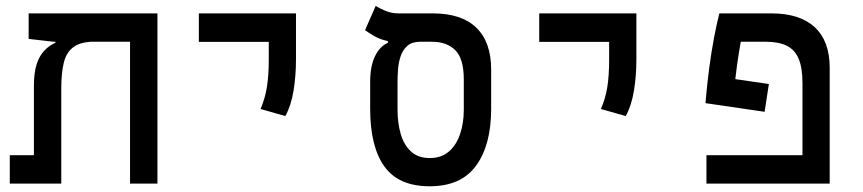

<svg xmlns="http://www.w3.org/2000/svg" viewBox="-20 -632 2970 661"><path d="M522 0H427.7V-585.9H522ZM170.9 -484.9V-520.5L308.6 -488.8Q259.3 -488.8 233.9 -470.7Q208.5 -452.6 199.7 -416.5Q190.9 -380.4 190.9 -326.2V0H96.7V-335.4Q96.7 -382.3 106.4 -411.6Q116.2 -440.9 133.1 -458.3Q149.9 -475.6 170.9 -484.9ZM521.5 -585.9V-488.3H165L78.6 -498V-585.9ZM169.9 -97.7V0H13.7V-97.7Z M962.4 -232.4 877 -256.8Q892.6 -293 898.9 -332.3Q905.3 -371.6 905.3 -428.2V-585.9H999V-428.2Q999 -371.6 990.7 -320.3Q982.4 -269 962.4 -232.4ZM664.6 -487.8V-585.9H999V-487.8Z M1459.5 9.3Q1352.1 9.3 1303.2 -59.1Q1254.4 -127.4 1254.4 -257.3V-350.6Q1254.4 -405.3 1271.5 -439.5Q1288.6 -473.6 1315.4 -484.4V-490.7Q1290.5 -495.6 1271.2 -506.3Q1252 -517.1 1236.8 -528.3L1273.4 -611.8Q1284.7 -604 1306.4 -595Q1328.1 -585.9 1351.1 -585.9H1470.2Q1569.3 -585.9 1620.1 -536.4Q1670.9 -486.8 1670.9 -393.1V-257.3Q1670.9 -132.8 1619.1 -61.8Q1567.4 9.3 1459.5 9.3ZM1459.5 -87.9Q1499.5 -87.9 1525.4 -110.4Q1551.3 -132.8 1564 -170.7Q1576.7 -208.5 1576.7 -253.9V-358.9Q1576.7 -429.7 1547.6 -459Q1518.6 -488.3 1466.3 -488.3H1426.8Q1398.4 -488.3 1382.6 -474.4Q1366.7 -460.4 1359.4 -438.7Q1352.1 -417 1350.3 -393.3Q1348.6 -369.6 1348.6 -349.6V-253.9Q1348.6 -208.5 1359.6 -170.7Q1370.6 -132.8 1395 -110.4Q1419.4 -87.9 1459.5 -87.9Z M2134.3 -232.4 2048.8 -256.8Q2064.5 -293 2070.8 -332.3Q2077.1 -371.6 2077.1 -428.2V-585.9H2170.9V-428.2Q2170.9 -371.6 2162.6 -320.3Q2154.3 -269 2134.3 -232.4ZM1836.4 -487.8V-585.9H2170.9V-487.8Z M2836.4 -97.7V0H2412.1V-97.7ZM2627 -342.8 2612.3 -247.1 2408.7 -276.9 2428.2 -371.6ZM2836.4 -398.9V0H2742.7V-345.7Q2742.7 -398.4 2729.5 -429.7Q2716.3 -460.9 2688.5 -474.6Q2660.6 -488.3 2616.2 -488.3H2530.3Q2523.9 -454.1 2516.8 -403.3Q2509.8 -352.5 2502.9 -275.9L2408.7 -276.9Q2414.1 -341.3 2421.6 -397.9Q2429.2 -454.6 2438.2 -502.2Q2447.3 -549.8 2456.5 -585.9H2636.2Q2733.9 -585.9 2785.2 -538.1Q2836.4 -490.2 2836.4 -398.9Z"/></svg>

Font: Cascadia Mono
Style: Regular
Weight: 400
Monospace: yes
Designer: Aaron Bell
Foundry: Saja Typeworks
Version: Version 2404.023